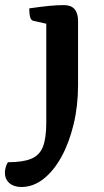

<svg xmlns="http://www.w3.org/2000/svg" viewBox="-76 -478 415 768"><path d="M9.7 270Q-20.2 270 -38.3 254.5Q-56.4 239 -56.4 212.4Q-56.4 203.7 -53.3 191.7Q-50.2 179.6 -44.4 170.9Q15.9 170.9 49.3 156.9Q82.7 142.8 95.9 108.5Q109.1 74.3 109.1 13V-395.4L121.1 -380.4L56.4 -395Q41 -398.4 41 -444.5Q88.5 -451.3 119.9 -454.4Q151.4 -457.6 179.8 -457.6Q236.2 -457.6 236.2 -393.8V-137.4Q236.2 -54.1 218.3 19.8Q200.4 93.7 169.5 149.8Q138.6 205.9 97.6 237.9Q56.6 270 9.7 270Z"/></svg>

Font: Pitagon Serif
Style: Regular
Weight: 400
Designer: Travis Tran
Foundry: Pitagon
Version: Version 1.000;gftools[0.9.26]